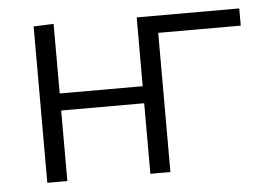

<svg xmlns="http://www.w3.org/2000/svg" viewBox="-42 -552 848 606"><g transform="rotate(-5 382.0 -249.0)"><path d="M84.5 0V-495.5L148 -498V-277.5H411V-495.5H736V-441H474.5V0H411V-223.5H148V0Z"/></g></svg>

Font: Heraclito Light
Style: Regular
Weight: 300
Designer: Kostas Bartsokas (font) & Cristiano Sobral (main changes)
Foundry: Kostas Bartsokas (font) & Cristiano Sobral (main changes)
Version: Version 1.00;July 8, 2020;FontCreator 13.0.0.2655 64-bit